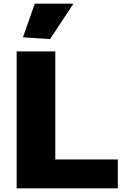

<svg xmlns="http://www.w3.org/2000/svg" viewBox="-20 -1018 669 1038"><path d="M104 -816 168 -998H377L251 -807ZM70 -740H279V-156H617V0H70Z"/></svg>

Font: Encode Sans Wide
Style: ExtraBold
Weight: 800
Designer: Pablo Impallari, Andres Torresi
Foundry: Pablo Impallari, Andres Torresi
Version: Version 1.000; ttfautohint (v1.00) -l 8 -r 50 -G 200 -x 14 -